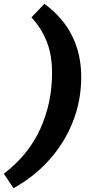

<svg xmlns="http://www.w3.org/2000/svg" viewBox="-110 -771 484 1007"><path d="M-39 216 -90 140Q38 43 100.5 -93.5Q163 -230 163 -389Q163 -484 134.5 -554.5Q106 -625 55 -680L123 -751Q316 -609 316 -367Q316 -243 272 -132Q228 -21 148 68Q68 157 -39 216Z"/></svg>

Font: Livvic
Style: Bold Italic
Weight: 700
Italic angle: -10°
Designer: Jacques Le Bailly, Baron von Fonthausen
Version: Version 1.001; ttfautohint (v1.8.2)